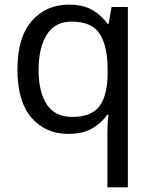

<svg xmlns="http://www.w3.org/2000/svg" viewBox="-20 -566 655 826"><path d="M442 11Q442 -7 443 -31Q444 -55 447 -72H441Q418 -38 377.5 -14Q337 10 273 10Q176 10 115.5 -59.5Q55 -129 55 -267Q55 -405 116.5 -475.5Q178 -546 276 -546Q339 -546 379 -522Q419 -498 443 -463H447L460 -536H530V240H442ZM290 -63Q373 -63 407.5 -108.5Q442 -154 443 -248V-266Q443 -368 409 -420.5Q375 -473 288 -473Q216 -473 181 -416.5Q146 -360 146 -265Q146 -170 181.5 -116.5Q217 -63 290 -63Z"/></svg>

Font: Noto Sans Lepcha
Style: Regular
Weight: 400
Designer: Monotype Design Team
Foundry: Monotype Imaging Inc.
Version: Version 2.006; ttfautohint (v1.8.4.7-5d5b)